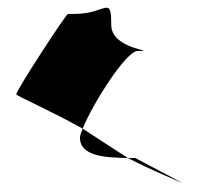

<svg xmlns="http://www.w3.org/2000/svg" viewBox="-20 -514 547 497"><path d="M22 -270C22 -266 114 -226 194 -181C218 -242 306 -382 336 -382C396 -382 268 -384 268 -449C268 -529 255 -478 174 -478H156C151 -478 22 -280 22 -270ZM187 -158C187 -109 253 -106 311 -105C274 -129 232 -156 194 -181C190 -171 187 -163 187 -158ZM311 -105C371 -74 434 -48 453 -40L330 -105ZM453 -40 459 -37Z"/></svg>

Font: Ampere
Style: SCSuCnd
Weight: 400
Version: Version 1